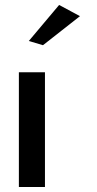

<svg xmlns="http://www.w3.org/2000/svg" viewBox="-20 -763 389 773"><path d="M96 -598 153 -581 302 -698 218 -743ZM161 -10V-472H56V-10Z"/></svg>

Font: Bluebird
Style: Li
Weight: 300
Designer: Jasper
Foundry: Cannot Into Space Fonts
Version: Version 0.98